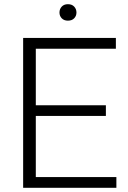

<svg xmlns="http://www.w3.org/2000/svg" viewBox="-20 -891 609 911"><path d="M482.4 -340.8H149.9V-50.8H532.2V0H89.8V-710.9H529.8V-659.7H149.9V-391.6H482.4ZM262.2 -831.5Q262.2 -848.1 272.9 -859.6Q283.7 -871.1 302.2 -871.1Q321.3 -871.1 332 -859.6Q342.8 -848.1 342.8 -831.5Q342.8 -815.4 332 -804.2Q321.3 -793 302.2 -793Q283.7 -793 272.9 -804.2Q262.2 -815.4 262.2 -831.5Z"/></svg>

Font: SteelSelectRoboto
Style: Regular
Weight: 300
Designer: Google
Version: Version 2.137; 2017